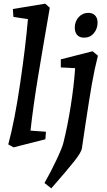

<svg xmlns="http://www.w3.org/2000/svg" viewBox="-20 -790 581 1045"><path d="M132 -686 53 -698 50 -741 226 -770 251 -748Q209 -506 185 -359.5Q161 -213 146 -79L230 -73L227 -32L54 12L25 -4Q60 -133 90 -338Q120 -543 132 -686ZM325 -13Q347 -100 364.5 -210Q382 -320 389 -419L311 -423V-467L484 -511L513 -487Q494 -413 480 -332.5Q466 -252 444 -106Q437 -55 426 16Q423 39 383.5 88.5Q344 138 274 218L259 235L222 206Q254 151 287 81Q320 11 325 -13ZM387 -640Q387 -673 408 -696.5Q429 -720 461 -720Q484 -720 497.5 -706Q511 -692 511 -667Q511 -633 490.5 -609Q470 -585 438 -585Q413 -585 400 -599.5Q387 -614 387 -640Z"/></svg>

Font: Andada Pro SemiBold
Style: Italic
Weight: 600
Italic angle: -6.99998°
Designer: Carolina Giovagnoli
Foundry: Huerta Tipografica
Version: Version 3.005